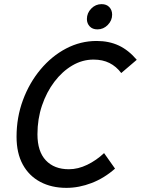

<svg xmlns="http://www.w3.org/2000/svg" viewBox="-20 -898 681 928"><path d="M60 -237Q60 -331 91 -414.5Q122 -498 176 -562.5Q230 -627 299.5 -663.5Q369 -700 447 -700Q507 -700 554 -678Q601 -656 641 -609L566 -545Q542 -577 509 -593.5Q476 -610 432 -610Q378 -610 329.5 -581.5Q281 -553 243 -503Q205 -453 183 -388Q161 -323 161 -249Q161 -166 201.5 -123Q242 -80 313 -80Q357 -80 401.5 -101.5Q446 -123 483 -158L536 -83Q484 -37 423 -13.5Q362 10 301 10Q229 10 174.5 -19Q120 -48 90 -103Q60 -158 60 -237ZM400 -806Q400 -835 421 -856.5Q442 -878 471 -878Q495 -878 508.5 -863.5Q522 -849 522 -827Q522 -799 501 -777.5Q480 -756 451 -756Q427 -756 413.5 -770.5Q400 -785 400 -806Z"/></svg>

Font: Radio Canada
Style: Italic
Weight: 400
Italic angle: -12°
Designer: Charles Daoud, Etienne Aubert Bonn, Alexandre Saumier Demers, Jacques Le Bailly
Foundry: Radio-Canada
Version: Version 2.104;gftools[0.9.28.dev5+ged2979d]